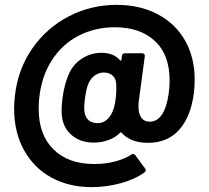

<svg xmlns="http://www.w3.org/2000/svg" viewBox="-20 -679 859 789"><path d="M780 -352Q780 -326 777 -299Q765 -201 717 -146.5Q669 -92 588 -92Q518 -92 480 -133Q477 -137 473 -133Q453 -113 424.5 -103Q396 -93 366 -93Q313 -93 278.5 -120.5Q244 -148 236 -191Q233 -208 233 -226Q233 -243 237 -277Q243 -322 257 -360Q274 -409 312.5 -435.5Q351 -462 397 -462Q446 -462 473 -432Q475 -429 477 -429.5Q479 -430 479 -433L481 -449Q482 -460 494 -460H564Q576 -460 575 -447L550 -261Q549 -254 549 -241Q549 -213 560.5 -196Q572 -179 595 -179Q656 -179 673 -293Q677 -318 677 -348Q677 -455 616 -511Q555 -567 452 -567Q370 -567 302.5 -532Q235 -497 192.5 -430.5Q150 -364 141 -274Q139 -259 139 -231Q139 -125 200 -65Q261 -5 367 -5Q415 -5 455 -16Q495 -27 520 -44Q522 -46 527 -46Q534 -46 536 -41L576 13Q579 18 579 21Q579 26 574 29Q537 57 477.5 73.5Q418 90 356 90Q264 90 192 51Q120 12 79 -61.5Q38 -135 38 -233Q38 -258 41 -283Q53 -394 112.5 -479.5Q172 -565 263 -612Q354 -659 459 -659Q556 -659 629 -620Q702 -581 741 -511.5Q780 -442 780 -352ZM440 -215Q451 -236 456 -278Q458 -296 458 -317Q458 -333 457 -339Q455 -358 441.5 -369.5Q428 -381 407 -381Q387 -381 370.5 -369.5Q354 -358 345 -339Q335 -320 329 -273Q326 -251 326 -236Q326 -227 328 -215Q332 -195 345.5 -184Q359 -173 381 -173Q401 -173 416 -184.5Q431 -196 440 -215Z"/></svg>

Font: UMi
Style: Bold
Weight: 700
Designer: Peter Middis
Foundry: We Are UMi
Version: Version 1.0